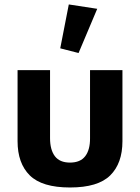

<svg xmlns="http://www.w3.org/2000/svg" viewBox="-20 -829 626 859"><path d="M293.2 9.8Q418.5 9.8 473.1 -44.3Q527.8 -98.4 527.8 -197.3V-515.1H382.8V-210.9Q383.3 -158.9 361.3 -130.2Q339.4 -101.6 293.2 -101.6Q247.1 -101.6 225.5 -130.2Q203.9 -158.9 203.9 -210.9V-515.1H58.6V-197.3Q58.6 -98.4 113.3 -44.3Q168 9.8 293.2 9.8ZM331.5 -591.8 415 -789.6 287.8 -809.1 249.5 -612.8Z"/></svg>

Font: Roboto Flex
Style: Regular
Weight: 400
Designer: Berlow after Robertson
Foundry: Google
Version: Version 3.200;gftools[0.9.32]